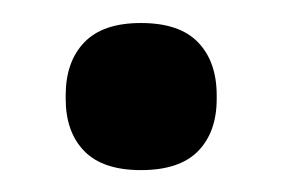

<svg xmlns="http://www.w3.org/2000/svg" viewBox="-20 -350 252 171"><path d="M105.5 -198.5Q71.5 -198.5 55 -215.5Q38.5 -232.5 38.5 -262V-265Q38.5 -295 55 -312.2Q71.5 -329.5 105.5 -329.5Q140 -329.5 156.5 -312.2Q173 -295 173 -265V-262Q173 -232.5 156.5 -215.5Q140 -198.5 105.5 -198.5Z"/></svg>

Font: Anek Odia SemiBold
Style: Regular
Weight: 600
Version: Version 1.003